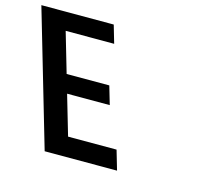

<svg xmlns="http://www.w3.org/2000/svg" viewBox="-248 -790 1042 913"><g transform="rotate(15 272.5 -333.5)"><path d="M371.1 -96H132.4L75.1 -292H285.1L258.7 -382H48.7L-8.8 -579H229.9L204.2 -667H-152.1L42.9 0H399.2Z"/></g></svg>

Font: Din Kursivschrift
Style: BreitLeft
Weight: 400
Version: Version 1.089